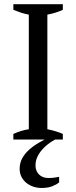

<svg xmlns="http://www.w3.org/2000/svg" viewBox="-20 -683 373 940"><path d="M287.6 0H45.4V-27.3Q64 -35.6 82.5 -41.5Q101.1 -47.4 121.1 -50.3V-611.3Q102.1 -614.7 83.5 -620.8Q64.9 -627 45.4 -634.8V-662.6H287.6V-634.8Q270.5 -627 250.5 -620.8Q230.5 -614.7 211.9 -611.3V-50.3Q231.9 -46.4 251.5 -40.5Q271 -34.7 287.6 -27.3ZM285.2 -19Q259.8 -6.8 236.1 8.1Q212.4 22.9 194.1 41.3Q175.8 59.6 164.8 81.1Q153.8 102.5 153.8 127.4Q153.8 153.8 170.9 171.1Q188 188.5 217.3 188.5Q232.4 188.5 245.4 186.8Q258.3 185.1 269.5 182.6V210Q256.8 220.7 235.6 229Q214.4 237.3 183.1 237.3Q161.6 237.3 142.1 230.5Q122.6 223.6 107.9 211.4Q93.3 199.2 84.7 181.9Q76.2 164.6 76.2 143.6Q76.2 115.2 88.6 92.3Q101.1 69.3 122.8 49.8Q144.5 30.3 173.6 13.7Q202.6 -2.9 236.3 -19Z"/></svg>

Font: PT Astra Serif
Style: Regular
Weight: 400
Designer: A.Korolkova, I. Chaeva
Foundry: ParaType Ltd
Version: Version 1.002